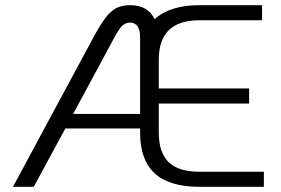

<svg xmlns="http://www.w3.org/2000/svg" viewBox="-20 -720 1082 740"><path d="M997 -58V0H749Q633 0 576.5 -51.5Q520 -103 520 -209V-225H232L110 0H30L339 -574Q367 -626 387.5 -652.5Q408 -679 429.5 -689.5Q451 -700 482 -700Q550 -700 576 -646Q635 -700 749 -700H990V-642H749Q592 -642 592 -491V-379H940V-321H592V-209Q592 -132 630 -95Q668 -58 749 -58ZM520 -281V-574Q520 -633 481 -633Q464 -633 451 -620.5Q438 -608 420 -574L262 -281Z"/></svg>

Font: KoHo
Style: Regular
Weight: 400
Version: Version 1.000; ttfautohint (v1.6)